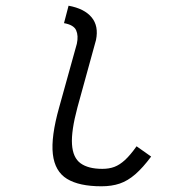

<svg xmlns="http://www.w3.org/2000/svg" viewBox="-20 -638 640 672"><path d="M335 14Q257 14 214.5 -12Q172 -38 165 -98.5Q158 -159 187 -262L249 -485Q255 -513 246.5 -532Q238 -551 204 -557L220 -618Q275 -608 300.5 -577.5Q326 -547 316 -498L251 -262Q229 -180 232 -133Q235 -86 262 -66.5Q289 -47 338 -47Q362 -47 380.5 -54Q399 -61 417.5 -78Q436 -95 458 -126L509 -90Q480 -51 453.5 -28Q427 -5 399 4.5Q371 14 335 14Z"/></svg>

Font: Victor Mono Thin Light
Style: Italic
Weight: 300
Italic angle: -12°
Monospace: yes
Version: Version 1.561;gftools[0.9.30]